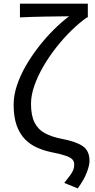

<svg xmlns="http://www.w3.org/2000/svg" viewBox="-20 -816 513 1041"><path d="M401.4 205.5 328.3 175.7Q348 151.3 360 135.1Q372 118.9 377.2 105.3Q382.5 91.7 382.5 76.7Q382.5 59.9 372.9 49Q363.3 38 336.6 28.6Q310 19.2 258.4 9Q217.6 0.6 180.7 -15.8Q143.8 -32.2 115.4 -61.1Q86.9 -90.1 70.4 -136Q53.9 -181.9 53.9 -248.6Q53.9 -298.8 71.7 -352.5Q89.5 -406.2 120.1 -459.4Q150.8 -512.5 189.6 -562.3Q228.4 -612.2 270.9 -654.5Q313.4 -696.8 354.5 -727.7Q330.8 -727.3 296.8 -727.1Q262.8 -726.9 224.6 -726.1Q186.4 -725.2 150.9 -724.3Q115.3 -723.4 88.1 -721.6V-796H456.2V-721.6H451.4Q409.6 -692.2 366.8 -650.3Q324 -608.4 284.8 -558.6Q245.6 -508.8 214.8 -455.6Q184 -402.5 166.1 -350.7Q148.1 -298.9 148.1 -253.1Q148.1 -189 167.8 -150.8Q187.6 -112.6 224.3 -93.3Q261 -73.9 310.8 -64.1Q389.9 -49.6 427.6 -24.4Q465.3 0.7 465.3 56.2Q465.3 80.9 450.2 120.1Q435.2 159.2 401.4 205.5Z"/></svg>

Font: Noto Sans JP
Style: Regular
Weight: 100
Designer: Ryoko NISHIZUKA 西塚涼子 (kana, bopomofo & ideographs); Paul D. Hunt (Latin, Greek & Cyrillic); Sandoll Communications 산돌커뮤니
Foundry: Adobe
Version: Version 2.004;hotconv 1.0.118;makeotfexe 2.5.65603